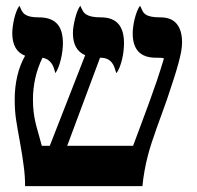

<svg xmlns="http://www.w3.org/2000/svg" viewBox="-20 -637 675 657"><path d="M435.5 -138.2Q450.2 -177.7 463.9 -214.4Q477.5 -251 490.7 -286.9Q503.9 -322.8 516.4 -359.6Q528.8 -396.5 541 -437Q536.6 -439 530 -439.2Q523.4 -439.5 513.2 -439.5Q434.1 -439.5 434.1 -522.9Q434.1 -532.2 435.8 -545.7Q437.5 -559.1 440.9 -572.8Q444.3 -586.4 449 -598.4Q453.6 -610.4 459.5 -617.2Q463.9 -606.9 467.8 -599.4Q471.7 -591.8 478.8 -587.2Q485.8 -582.5 497.6 -580.1Q509.3 -577.6 529.3 -577.6Q566.4 -577.6 584.7 -555.4Q603 -533.2 603 -491.7Q603 -477.5 599.9 -460.2Q596.7 -442.9 590.3 -419.4Q584 -396 574 -365.2Q564 -334.5 550.3 -293.5Q543 -272.5 533.9 -248Q524.9 -223.6 515.9 -198.2Q506.8 -172.9 498.8 -148.2Q490.7 -123.5 485.4 -102.1Q479.5 -79.6 474.9 -54.2Q470.2 -28.8 467.3 0H65.9Q65.9 -17.1 64.7 -34.2Q63.5 -51.3 61 -69.8Q58.6 -88.4 55.4 -108.9Q52.2 -129.4 47.9 -152.8Q43.9 -174.3 40.8 -192.1Q37.6 -210 35.2 -226.3Q32.7 -242.7 31.5 -259.8Q30.3 -276.9 30.3 -296.9Q30.3 -338.4 39.1 -376.5Q47.9 -414.6 65.9 -446.3Q22 -462.9 22 -523.9Q22 -533.2 23.7 -546.4Q25.4 -559.6 28.6 -573Q31.7 -586.4 36.4 -598.4Q41 -610.4 46.4 -617.2Q50.8 -606.9 54.9 -599.4Q59.1 -591.8 66.2 -587.2Q73.2 -582.5 84.2 -580.1Q95.2 -577.6 112.8 -577.6Q135.7 -577.6 151.4 -571.5Q167 -565.4 176.8 -554Q186.5 -542.5 190.9 -526.1Q195.3 -509.8 195.3 -488.8Q195.3 -478 193.6 -463.6Q191.9 -449.2 188.5 -434.8Q185.1 -420.4 180.2 -407.5Q175.3 -394.5 169.4 -386.7Q167.5 -393.6 165 -401.9Q162.6 -410.2 158 -417.7Q153.3 -425.3 145.5 -431.2Q137.7 -437 125.5 -439.5Q109.4 -407.2 101.1 -370.8Q92.8 -334.5 92.8 -297.9Q92.8 -272.9 95 -254.6Q97.2 -236.3 101.1 -219.2Q105 -202.1 110.6 -183.3Q116.2 -164.6 123 -138.2H150.4L271.5 -448.2Q229.5 -465.8 229.5 -523.9Q229.5 -533.2 231.4 -546.4Q233.4 -559.6 236.8 -573.2Q240.2 -586.9 244.9 -598.9Q249.5 -610.8 254.9 -617.2Q259.3 -606.9 263.7 -599.4Q268.1 -591.8 275.6 -587.2Q283.2 -582.5 294.9 -580.1Q306.6 -577.6 325.7 -577.6Q404.3 -577.6 404.3 -489.7Q404.3 -478 402.8 -463.6Q401.4 -449.2 397.9 -434.8Q394.5 -420.4 389.6 -407.5Q384.8 -394.5 377.9 -386.7Q375 -397 371.6 -406.5Q368.2 -416 362.3 -423.3Q356.4 -430.7 346.9 -435.1Q337.4 -439.5 322.3 -439.5L210 -138.2H435.5Z"/></svg>

Font: Cardo
Style: Bold
Weight: 700
Designer: David J. Perry
Foundry: David J. Perry
Version: Version 1.0011